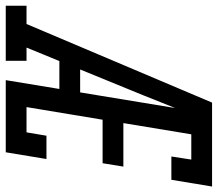

<svg xmlns="http://www.w3.org/2000/svg" viewBox="-108 -710 775 684"><g transform="rotate(90 280.0 -367.5)"><path d="M-42 0V-74H23L303 -735H375Q351 -674 326 -612.5Q301 -551 277 -490L185 -265H267L255 -191H155L107 -74H154V0ZM223 0 344 -735H602L578 -590H495L506 -661H416L376 -419H531L519 -345H364L319 -74H409L421 -145H504L480 0Z"/></g></svg>

Font: Iosevka Slab Extended
Style: Italic
Weight: 400
Width: 7
Italic angle: -9°
Monospace: yes
Designer: Belleve Invis
Foundry: Belleve Invis
Version: Version 11.1.0; ttfautohint (v1.8.3)